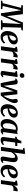

<svg xmlns="http://www.w3.org/2000/svg" viewBox="2753 -3650 868 6494"><g transform="rotate(90 3187.0 -403.0)"><path d="M-39.5 0 -34 -46.5 46 -60 205.5 -682 111.5 -693.5 118.5 -743H418.5L475 -291.5L486.5 -199L520.5 -294L701.5 -743H968L962 -693.5L875 -682L857.5 -60L944 -46.5L940.5 0H621.5L625.5 -47.5L717.5 -60L741.5 -486.5L752.5 -685L680.5 -510.5L460.5 0.5L388.5 0L315 -498.5L286.5 -684L245 -493.5L142.5 -60L248 -46.5L243.5 0Z M1411.5 -102Q1398 -81 1368.2 -54.5Q1338.5 -28 1294.5 -8.5Q1250.5 11 1193 11Q1137 11 1097.8 -8Q1058.5 -27 1034.5 -59.2Q1010.5 -91.5 999.8 -131.5Q989 -171.5 989 -212.5Q989 -288.5 1012 -353.5Q1035 -418.5 1076 -467Q1117 -515.5 1172.2 -543Q1227.5 -570.5 1292 -570.5Q1344 -570.5 1377 -554.2Q1410 -538 1426 -510.2Q1442 -482.5 1442.5 -448Q1443.5 -400 1423 -363.8Q1402.5 -327.5 1368 -301.5Q1333.5 -275.5 1292 -259Q1250.5 -242.5 1208.8 -234.2Q1167 -226 1133 -225.5Q1132 -190.5 1137.8 -161.5Q1143.5 -132.5 1155.8 -111.2Q1168 -90 1187 -78.2Q1206 -66.5 1232 -66.5Q1267 -66.5 1295 -78.2Q1323 -90 1345 -108.5Q1367 -127 1384 -147ZM1261.5 -508Q1229.5 -508 1206.5 -486.2Q1183.5 -464.5 1168 -429.8Q1152.5 -395 1144 -355.5Q1135.5 -316 1133.5 -280Q1154.5 -281 1179.2 -288Q1204 -295 1228 -308Q1252 -321 1271.5 -339.5Q1291 -358 1302.2 -382.5Q1313.5 -407 1312.5 -436.5Q1311.5 -472 1298.5 -490Q1285.5 -508 1261.5 -508Z M1505.5 0 1570 -475 1518.5 -502.5 1526.5 -543 1670.5 -567.5 1694.5 -552.5 1688.5 -462 1685 -424Q1693.5 -450 1709.2 -475.8Q1725 -501.5 1747 -522.2Q1769 -543 1796 -555.2Q1823 -567.5 1854.5 -567.5Q1866 -567.5 1875 -564.8Q1884 -562 1888 -559L1859 -412Q1855 -416 1841.8 -421Q1828.5 -426 1806.5 -426Q1790 -426 1772.8 -422.5Q1755.5 -419 1739.8 -412.5Q1724 -406 1711 -395.2Q1698 -384.5 1689 -370.5L1638 0Z M1917 0 1981.5 -475 1930 -502.5 1938 -543 2082 -567.5 2106 -552.5 2100 -462 2096.5 -424Q2105 -450 2120.8 -475.8Q2136.5 -501.5 2158.5 -522.2Q2180.5 -543 2207.5 -555.2Q2234.5 -567.5 2266 -567.5Q2277.5 -567.5 2286.5 -564.8Q2295.5 -562 2299.5 -559L2270.5 -412Q2266.5 -416 2253.2 -421Q2240 -426 2218 -426Q2201.5 -426 2184.2 -422.5Q2167 -419 2151.2 -412.5Q2135.5 -406 2122.5 -395.2Q2109.5 -384.5 2100.5 -370.5L2049.5 0Z M2424 10Q2395 10 2375.2 1.5Q2355.5 -7 2346.5 -22.2Q2337.5 -37.5 2340 -58.5Q2342.5 -81 2347.2 -113.5Q2352 -146 2357.8 -186.5Q2363.5 -227 2370.5 -274Q2377.5 -321 2384.2 -372Q2391 -423 2398 -476L2340 -503.5L2347 -543L2520.5 -567.5L2545 -556L2479 -101Q2476.5 -83 2481 -73.8Q2485.5 -64.5 2495.5 -64.5Q2504.5 -64.5 2515.2 -70.2Q2526 -76 2543 -90L2556 -59.5Q2550.5 -52 2533.8 -35.5Q2517 -19 2489.5 -4.5Q2462 10 2424 10ZM2484 -634.5Q2454.5 -634.5 2433.8 -656.5Q2413 -678.5 2414.5 -708Q2416 -744.5 2438.8 -769.5Q2461.5 -794.5 2500 -794.5Q2533 -794.5 2552.5 -773.2Q2572 -752 2571.5 -724.5Q2571 -686.5 2549 -660.5Q2527 -634.5 2484 -634.5Z M2752 10 2715.5 -168.5 2659 -460Q2655.5 -476 2650.2 -482.5Q2645 -489 2637 -489Q2627.5 -489.5 2621.8 -486Q2616 -482.5 2609 -478.5L2595.5 -512.5Q2599.5 -518 2615.8 -531.5Q2632 -545 2657 -556.2Q2682 -567.5 2711.5 -567.5Q2752.5 -567.5 2771.2 -550.2Q2790 -533 2795 -500.5L2831 -195.5L2842 -95.5L2883.5 -218L2997.5 -556H3128.5L3170.5 -183L3180 -89.5L3217.5 -149.5Q3233.5 -179 3248.2 -211Q3263 -243 3274.2 -276.5Q3285.5 -310 3292 -344Q3298.5 -378 3299 -411Q3299 -428 3295 -444.2Q3291 -460.5 3287 -476.2Q3283 -492 3283 -507Q3283 -533.5 3301.2 -551.8Q3319.5 -570 3350 -570Q3378 -570 3394.8 -556Q3411.5 -542 3418.8 -518.5Q3426 -495 3426.5 -466.5Q3427 -430.5 3412.5 -385.5Q3398 -340.5 3372.8 -291Q3347.5 -241.5 3314.8 -190.2Q3282 -139 3245 -89.5Q3208 -40 3171 4L3072.5 9L3034.5 -346.5L3027 -432.5L3000.5 -346L2872.5 2.5Z M3887.5 -102Q3874 -81 3844.2 -54.5Q3814.5 -28 3770.5 -8.5Q3726.5 11 3669 11Q3613 11 3573.8 -8Q3534.5 -27 3510.5 -59.2Q3486.5 -91.5 3475.8 -131.5Q3465 -171.5 3465 -212.5Q3465 -288.5 3488 -353.5Q3511 -418.5 3552 -467Q3593 -515.5 3648.2 -543Q3703.5 -570.5 3768 -570.5Q3820 -570.5 3853 -554.2Q3886 -538 3902 -510.2Q3918 -482.5 3918.5 -448Q3919.5 -400 3899 -363.8Q3878.5 -327.5 3844 -301.5Q3809.5 -275.5 3768 -259Q3726.5 -242.5 3684.8 -234.2Q3643 -226 3609 -225.5Q3608 -190.5 3613.8 -161.5Q3619.5 -132.5 3631.8 -111.2Q3644 -90 3663 -78.2Q3682 -66.5 3708 -66.5Q3743 -66.5 3771 -78.2Q3799 -90 3821 -108.5Q3843 -127 3860 -147ZM3737.5 -508Q3705.5 -508 3682.5 -486.2Q3659.5 -464.5 3644 -429.8Q3628.5 -395 3620 -355.5Q3611.5 -316 3609.5 -280Q3630.5 -281 3655.2 -288Q3680 -295 3704 -308Q3728 -321 3747.5 -339.5Q3767 -358 3778.2 -382.5Q3789.5 -407 3788.5 -436.5Q3787.5 -472 3774.5 -490Q3761.5 -508 3737.5 -508Z M4409.5 -103Q4406.5 -82 4412.5 -73.2Q4418.5 -64.5 4428.5 -64.5Q4436.5 -64.5 4446.8 -69.8Q4457 -75 4473 -88.5L4487 -57.5Q4482 -49.5 4464.8 -33.2Q4447.5 -17 4420.2 -3.5Q4393 10 4358.5 10Q4328.5 10 4308.5 -4.8Q4288.5 -19.5 4287 -50.5L4289 -66.5Q4272.5 -48 4250.2 -30.2Q4228 -12.5 4199.2 -1.2Q4170.5 10 4134.5 10Q4076.5 10 4039 -17.8Q4001.5 -45.5 3983.8 -92.2Q3966 -139 3966 -195.5Q3966 -249.5 3980.2 -303.2Q3994.5 -357 4021.8 -404.5Q4049 -452 4089.2 -489Q4129.5 -526 4181.5 -547Q4233.5 -568 4296.5 -568Q4323 -568 4353.8 -561.5Q4384.5 -555 4405.5 -547.5L4473.5 -567.5ZM4330 -497Q4319.5 -501.5 4307.8 -503.8Q4296 -506 4284 -506Q4247 -506 4218.5 -487.8Q4190 -469.5 4169 -438.2Q4148 -407 4134.5 -367.5Q4121 -328 4114.5 -285Q4108 -242 4108 -201Q4108 -158.5 4117.8 -128.2Q4127.5 -98 4145.2 -82.2Q4163 -66.5 4186.5 -66.5Q4201 -66.5 4214.2 -71.2Q4227.5 -76 4239 -84Q4250.5 -92 4260.5 -101.5Q4270.5 -111 4278.5 -120.5Z M4720.5 -183.5Q4718 -167.5 4716.5 -155.2Q4715 -143 4713.8 -132.8Q4712.5 -122.5 4712.5 -112Q4712.5 -93.5 4721.2 -83.8Q4730 -74 4747 -74Q4773.5 -74 4794.2 -83.2Q4815 -92.5 4832 -106.5L4844 -67Q4831 -52 4807.5 -34Q4784 -16 4748.8 -3Q4713.5 10 4665.5 10Q4628.5 10 4601.5 -9.2Q4574.5 -28.5 4574.5 -76.5Q4574.5 -80 4574.8 -85.8Q4575 -91.5 4576.2 -102.2Q4577.5 -113 4579.5 -130.8Q4581.5 -148.5 4585.5 -176.5L4625.5 -483H4560L4570.5 -531.5L4637.5 -553.5Q4650.5 -565 4663.5 -589Q4676.5 -613 4688.5 -640.5Q4700.5 -668 4709.5 -691H4790.5L4769.5 -555H4882.5L4872.5 -483H4760Z M5320.5 10Q5285 10 5266.2 0Q5247.5 -10 5241 -27Q5234.5 -44 5235 -65Q5235 -78 5237.5 -95.5Q5240 -113 5243.5 -133.8Q5247 -154.5 5251.2 -176Q5255.5 -197.5 5259 -218Q5262.5 -238.5 5266.8 -262.2Q5271 -286 5274.5 -311.5Q5278 -337 5280.5 -361.5Q5283 -386 5282.5 -407.5Q5282 -437 5277 -452.8Q5272 -468.5 5261.8 -474.8Q5251.5 -481 5235.5 -481Q5218 -481 5198.2 -470.5Q5178.5 -460 5158.5 -441.8Q5138.5 -423.5 5120.2 -399.8Q5102 -376 5088 -349.5L5041 0H4907L5008.5 -739.5L4942 -759.5L4949 -797L5121 -817L5147.5 -803.5L5101 -440.5Q5118.5 -468 5140.2 -491.2Q5162 -514.5 5187.5 -531.8Q5213 -549 5241.2 -558.5Q5269.5 -568 5300 -568Q5337 -568 5365 -554.2Q5393 -540.5 5408.5 -508Q5424 -475.5 5424 -421Q5424 -404 5419.8 -373Q5415.5 -342 5410 -308Q5404.5 -274 5400 -247Q5396.5 -228.5 5393 -207.8Q5389.5 -187 5385.8 -166.8Q5382 -146.5 5379.5 -127.8Q5377 -109 5376.5 -94Q5376.5 -76.5 5382 -70.5Q5387.5 -64.5 5394.5 -64.5Q5404 -64.5 5413.8 -70Q5423.5 -75.5 5441 -89L5454.5 -57.5Q5449.5 -51 5432.5 -34.5Q5415.5 -18 5387.5 -4Q5359.5 10 5320.5 10Z M5938 -102Q5924.5 -81 5894.8 -54.5Q5865 -28 5821 -8.5Q5777 11 5719.5 11Q5663.5 11 5624.2 -8Q5585 -27 5561 -59.2Q5537 -91.5 5526.2 -131.5Q5515.5 -171.5 5515.5 -212.5Q5515.5 -288.5 5538.5 -353.5Q5561.5 -418.5 5602.5 -467Q5643.5 -515.5 5698.8 -543Q5754 -570.5 5818.5 -570.5Q5870.5 -570.5 5903.5 -554.2Q5936.5 -538 5952.5 -510.2Q5968.5 -482.5 5969 -448Q5970 -400 5949.5 -363.8Q5929 -327.5 5894.5 -301.5Q5860 -275.5 5818.5 -259Q5777 -242.5 5735.2 -234.2Q5693.5 -226 5659.5 -225.5Q5658.5 -190.5 5664.2 -161.5Q5670 -132.5 5682.2 -111.2Q5694.5 -90 5713.5 -78.2Q5732.5 -66.5 5758.5 -66.5Q5793.5 -66.5 5821.5 -78.2Q5849.5 -90 5871.5 -108.5Q5893.5 -127 5910.5 -147ZM5788 -508Q5756 -508 5733 -486.2Q5710 -464.5 5694.5 -429.8Q5679 -395 5670.5 -355.5Q5662 -316 5660 -280Q5681 -281 5705.8 -288Q5730.5 -295 5754.5 -308Q5778.5 -321 5798 -339.5Q5817.5 -358 5828.8 -382.5Q5840 -407 5839 -436.5Q5838 -472 5825 -490Q5812 -508 5788 -508Z M6032 0 6096.5 -475 6045 -502.5 6053 -543 6197 -567.5 6221 -552.5 6215 -462 6211.5 -424Q6220 -450 6235.8 -475.8Q6251.5 -501.5 6273.5 -522.2Q6295.5 -543 6322.5 -555.2Q6349.5 -567.5 6381 -567.5Q6392.5 -567.5 6401.5 -564.8Q6410.5 -562 6414.5 -559L6385.5 -412Q6381.5 -416 6368.2 -421Q6355 -426 6333 -426Q6316.5 -426 6299.2 -422.5Q6282 -419 6266.2 -412.5Q6250.5 -406 6237.5 -395.2Q6224.5 -384.5 6215.5 -370.5L6164.5 0Z"/></g></svg>

Font: Merriweather
Style: Bold Italic
Weight: 700
Italic angle: -7.8°
Version: Version 2.101